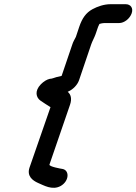

<svg xmlns="http://www.w3.org/2000/svg" viewBox="-20 -742 651 916"><path d="M579 -722H508C476 -722 445 -711 421 -698C390 -681 372 -655 358 -614L342 -566C336 -554 329 -543 325 -530L274 -380C265 -378 259 -376 249 -374C238 -371 228 -366 218 -366C204 -363 189 -354 175 -340C143 -307 153 -276 173 -262C187 -252 205 -241 219 -232C220 -232 220 -232 221 -231L121 57C107 98 135 119 162 131C187 141 229 168 270 145C311 121 312 70 278 64C271 63 213 53 216 43L314 -242C324 -271 318 -292 303 -304C305 -305 308 -306 309 -307C328 -316 349 -336 357 -359L415 -530C420 -545 430 -562 436 -579L448 -614C450 -619 452 -623 454 -627L455 -628C462 -630 470 -632 477 -632H548C573 -632 599 -653 608 -678C617 -703 604 -722 579 -722Z"/></svg>

Font: Electronic
Style: BlkSuIt
Weight: 900
Version: Version 1.011